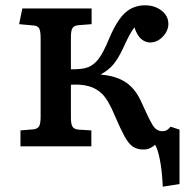

<svg xmlns="http://www.w3.org/2000/svg" viewBox="-20 -551 706 723"><path d="M593 152Q590 90 582 50Q574 10 564 -6Q557 1 546 6.5Q535 12 520 12Q496 12 480 1Q464 -10 449 -37.5Q434 -65 413 -114Q388 -174 365.5 -196.5Q343 -219 312 -227Q297 -231 279.5 -232Q262 -233 247 -232V-108Q247 -85 252.5 -75Q258 -65 274 -63L324 -60V0H57V-60L106 -64Q122 -66 127.5 -76Q133 -86 133 -112V-407Q133 -434 127.5 -444Q122 -454 106 -455L52 -460L64 -519H325V-460L274 -456Q258 -454 252.5 -444.5Q247 -435 247 -411V-290Q267 -290 283 -291.5Q299 -293 312 -298Q333 -306 351 -329Q369 -352 392 -408Q421 -476 452 -503.5Q483 -531 526 -531Q563 -531 588.5 -511Q614 -491 614 -461Q614 -435 593 -413Q572 -391 545 -391Q528 -391 512.5 -403.5Q497 -416 486 -448Q475 -433 465.5 -415Q456 -397 441 -364Q424 -329 406.5 -308Q389 -287 361 -272V-270Q418 -265 454.5 -240.5Q491 -216 514 -163Q539 -107 553.5 -82Q568 -57 591 -57Q603 -57 610.5 -62.5Q618 -68 622 -74L656 -63V142Z"/></svg>

Font: Literata 7pt Medium
Style: Regular
Weight: 500
Designer: Latin by Veronika Burian and Jose Scaglione. Greek by Irene Vlachou. Cyrillic by Vera Evstafieva.
Foundry: TypeTogether
Version: Version 3.002